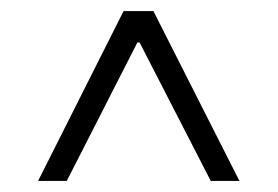

<svg xmlns="http://www.w3.org/2000/svg" viewBox="-20 -809 503 348"><path d="M204 -789H258L414 -481H362L233 -732H229L101 -481H49Z"/></svg>

Font: EncodeSans
Style: Light
Weight: 300
Designer: Pablo Impallari, Andres Torresi
Foundry: Pablo Impallari, Andres Torresi
Version: Version 1.000; ttfautohint (v1.4.1)